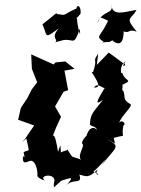

<svg xmlns="http://www.w3.org/2000/svg" viewBox="-20 -778 616 837"><path d="M247 10C288 -3 311 -14 262 37C297 -7 341 32 326 -17C354 -11 364 3 406 -40C386 -4 431 -17 387 -29C450 -88 453 -105 423 -58C488 -141 509 -138 446 -171C493 -150 481 -141 476 -177C540 -195 505 -169 518 -231C533 -238 510 -260 499 -242C509 -274 563 -318 548 -324C509 -348 532 -352 515 -387C504 -360 531 -440 494 -399C573 -436 527 -415 512 -462C509 -447 497 -490 527 -511C501 -470 540 -501 519 -501L454 -549L402 -495L408 -544C378 -500 411 -534 383 -456C426 -474 426 -478 380 -463C423 -399 409 -397 390 -396C407 -425 434 -381 439 -399C428 -378 374 -301 430 -344C383 -284 375 -283 372 -236C375 -225 401 -230 402 -210C396 -225 365 -231 354 -173C383 -214 326 -163 340 -149C351 -144 314 -96 334 -82C281 -102 305 -82 273 -127C277 -117 223 -123 247 -89C242 -144 248 -162 233 -116C229 -141 218 -209 208 -180L225 -223L246 -269L220 -314L257 -378L277 -385L261 -470L305 -478L265 -510L222 -506L214 -497L116 -541L119 -478L142 -419L119 -389L99 -350L71 -308L59 -256L129 -231L98 -186C89 -166 51 -139 95 -174C108 -108 112 -129 83 -115C89 -66 114 -95 80 -96C76 -47 107 -84 120 -76C134 -72 145 -39 143 -11C145 -2 170 9 175 8C147 -12 215 -26 218 9C245 -27 211 -11 215 39ZM255 -603C304 -611 300 -573 328 -653C334 -592 315 -676 316 -695C303 -722 297 -673 331 -718C335 -749 317 -763 313 -741C247 -711 275 -710 228 -717C228 -727 220 -714 165 -672C189 -620 169 -605 237 -655C195 -609 242 -604 218 -593ZM470 -602C484 -588 519 -570 519 -641C548 -631 538 -654 576 -640C521 -706 552 -690 575 -735C518 -725 470 -706 465 -758C479 -715 427 -736 404 -677C425 -707 403 -708 451 -688C418 -612 390 -624 437 -592C410 -597 431 -593 457 -595Z"/></svg>

Font: Asimov Aggro
Style: CondIt
Weight: 500
Designer: Google
Version: Version 2.000980; 2014